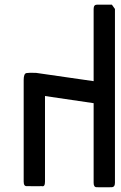

<svg xmlns="http://www.w3.org/2000/svg" viewBox="-20 -814 523 827"><path d="M82 -469.7Q82 -497.1 94 -499.3Q106 -501.5 136.2 -500L383.3 -464.4V-775.4Q383.3 -793.9 397.5 -793.9H430.2H461.9L475.1 -775.4V-26.4Q475.1 -7.8 460.4 -7.6Q445.8 -7.3 427.2 -7.3Q408.7 -7.3 396 -7.6Q383.3 -7.8 383.3 -26.4V-369.6L173.8 -400.4V-31.7Q173.8 -8.3 160.2 -12.2Q158.7 -11.7 139.2 -12Q119.6 -12.2 95.7 -12.2Q82 -11.2 82 -31.7Z"/></svg>

Font: Tonyukuk
Style: Regular
Weight: 400
Designer: facebook.com/biligbitig
Foundry: facebook.com/biligbitig
Version: Version 1.0